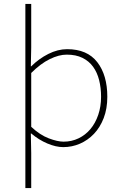

<svg xmlns="http://www.w3.org/2000/svg" viewBox="-20 -742 640 984"><path d="M110 222V-722H140V-498L138 -402H140Q179 -441 227.5 -465.5Q276 -490 324 -490Q427 -490 478.5 -423.5Q530 -357 530 -246Q530 -185 511.5 -137Q493 -89 461.5 -56Q430 -23 389.5 -5.5Q349 12 304 12Q267 12 223 -6.5Q179 -25 140 -58H138L140 42V222ZM306 -16Q347 -16 382.5 -33Q418 -50 443.5 -80.5Q469 -111 483.5 -153.5Q498 -196 498 -246Q498 -292 488 -331.5Q478 -371 457 -400Q436 -429 402.5 -445.5Q369 -462 322 -462Q282 -462 235 -439Q188 -416 140 -368V-92Q185 -50 230 -33Q275 -16 306 -16Z"/></svg>

Font: Source Code Pro ExtraLight
Style: Regular
Weight: 200
Monospace: yes
Designer: Paul D. Hunt, Teo Tuominen
Foundry: Adobe Systems Incorporated
Version: Version 2.030;PS 1.000;hotconv 16.6.51;makeotf.lib2.5.65220